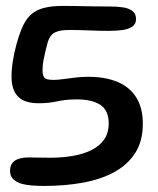

<svg xmlns="http://www.w3.org/2000/svg" viewBox="-20 -623 535 650"><path d="M129.5 6.5Q106 6.5 87 4.8Q68 3 54 -0.5Q35 -6.5 24.5 -16.8Q14 -27 14 -44.5Q14 -67.5 30 -78.8Q46 -90 76 -90Q88.5 -90 108.8 -89.5Q129 -89 149.5 -89Q189.5 -89 225.2 -95Q261 -101 288.8 -114.5Q316.5 -128 332.2 -150.2Q348 -172.5 348 -205Q348 -249.5 319.8 -268Q291.5 -286.5 240.5 -286.5Q202.5 -286.5 174.2 -280Q146 -273.5 110.5 -273.5Q62.5 -273.5 40.8 -296.2Q19 -319 19 -363Q19 -389.5 23.8 -418Q28.5 -446.5 36 -474Q43.5 -501.5 52 -522.5Q64 -553 81.5 -570.5Q99 -588 126.2 -595.5Q153.5 -603 193.5 -603Q223 -603 244.8 -602.5Q266.5 -602 291.2 -601.5Q316 -601 353 -601Q377 -601 396.8 -598Q416.5 -595 428.5 -585.8Q440.5 -576.5 440.5 -558.5Q440.5 -541.5 427.8 -532.8Q415 -524 393.8 -521.2Q372.5 -518.5 348 -518.5Q318.5 -518.5 282.5 -520Q246.5 -521.5 213.5 -521.5Q182.5 -521.5 166 -513.2Q149.5 -505 142 -481.5Q138.5 -469 134.5 -452.8Q130.5 -436.5 127.2 -419.2Q124 -402 124 -386Q124 -370.5 128 -363.5Q132 -356.5 140.2 -354.5Q148.5 -352.5 161.5 -352.5Q174.5 -352.5 194 -355.2Q213.5 -358 235.8 -360.5Q258 -363 278.5 -363Q336.5 -363 377.8 -345.8Q419 -328.5 441.2 -293.2Q463.5 -258 463.5 -204Q463.5 -145.5 437.8 -105.2Q412 -65 366.5 -40.2Q321 -15.5 260.2 -4.5Q199.5 6.5 129.5 6.5Z"/></svg>

Font: Gluten
Style: Regular
Weight: 400
Designer: Tyler Finck
Foundry: Etcetera Type Company
Version: Version 1.300